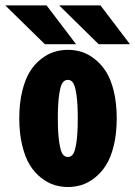

<svg xmlns="http://www.w3.org/2000/svg" viewBox="-35 -702 516 732"><path d="M460.5 -533.5H341L190.5 -681.5H348ZM255 -533.5H136L-15 -681.5H142.5ZM38.5 -251Q38.5 -308.5 49.8 -354.5Q61 -400.5 79 -429.2Q97 -458 121.8 -477.2Q146.5 -496.5 171.8 -504.2Q197 -512 224 -512Q251 -512 276 -504.2Q301 -496.5 325.8 -477.2Q350.5 -458 369 -429.2Q387.5 -400.5 398.8 -354.5Q410 -308.5 410 -251Q410 -193 398.8 -147Q387.5 -101 369 -72Q350.5 -43 325.8 -23.8Q301 -4.5 276 3.2Q251 11 224 11Q197 11 172 3.2Q147 -4.5 122.2 -23.8Q97.5 -43 79.2 -72Q61 -101 49.8 -147Q38.5 -193 38.5 -251ZM224 -103.5Q235.5 -103.5 243.2 -113.8Q251 -124 256.2 -158Q261.5 -192 261.5 -251Q261.5 -309 256.2 -342.8Q251 -376.5 243.2 -387Q235.5 -397.5 224 -397.5Q211.5 -397.5 203.8 -387Q196 -376.5 190.8 -343Q185.5 -309.5 185.5 -251Q185.5 -192 191 -158Q196.5 -124 204.2 -113.8Q212 -103.5 224 -103.5Z"/></svg>

Font: League Mono Condensed
Style: Bold
Weight: 700
Width: 1
Designer: Tyler Finck
Foundry: The League of Moveable Type / Tyler Finck
Version: Version 2.210